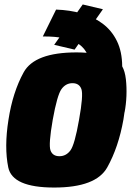

<svg xmlns="http://www.w3.org/2000/svg" viewBox="-20 -837 588 861"><path d="M223 4Q410.5 4 461 -86.5Q511.5 -177 533.5 -301Q552.5 -411 524.5 -506.5Q496.5 -602 323 -602Q135.5 -602 86.2 -512.8Q37 -423.5 18 -300Q-1.5 -177 17 -86.5Q35.5 4 223 4ZM246.5 -136.5Q216 -136.5 206.5 -162.5Q197 -188.5 216.5 -300Q236.5 -411 255.8 -437.5Q275 -464 305 -464Q335.5 -464 345 -437.5Q354.5 -411 334.5 -300Q315 -188.5 295.8 -162.5Q276.5 -136.5 246.5 -136.5ZM538.5 -332.5Q545.5 -368.5 547 -407.2Q548.5 -446 544.5 -481.5Q540.5 -517 528 -539.5Q527.5 -606 504.2 -653.2Q481 -700.5 440.2 -731Q399.5 -761.5 346 -776.8Q292.5 -792 231.5 -794L172 -673.5Q228.5 -674 268.8 -665.2Q309 -656.5 334.8 -638.2Q360.5 -620 373 -590.8Q385.5 -561.5 386 -518.8Q386.5 -476 375.5 -419.5ZM314.5 -614.5 441.5 -795.5 351 -817 223 -636Z"/></svg>

Font: Anybody Condensed Black
Style: Italic
Weight: 900
Width: 3
Italic angle: -10°
Version: Version 1.113;gftools[0.9.25]